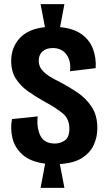

<svg xmlns="http://www.w3.org/2000/svg" viewBox="-20 -792 519 927"><path d="M176 115 198 -2Q127 -11 89 -45Q51 -79 40 -125.5Q29 -172 38 -217L162 -230Q156 -177 174.5 -138Q193 -99 245 -99Q271 -99 293 -114Q315 -129 315 -171Q315 -218 282.5 -245Q250 -272 192 -303Q151 -326 115 -351.5Q79 -377 56.5 -412Q34 -447 34 -498Q34 -562 74.5 -607Q115 -652 197 -661L176 -772H291L270 -661Q334 -655 373 -627.5Q412 -600 428.5 -557Q445 -514 442 -463L318 -448Q324 -497 301 -528.5Q278 -560 235 -560Q203 -560 185 -543.5Q167 -527 167 -499Q167 -473 182.5 -454.5Q198 -436 222 -421.5Q246 -407 271 -395Q313 -373 354.5 -345Q396 -317 423 -275.5Q450 -234 450 -174Q450 -130 432.5 -92Q415 -54 375.5 -29Q336 -4 269 0L291 115Z"/></svg>

Font: Bricolage Grotesque 12pt Condensed Bricolage Grotesque 10pt Condensed Regular
Style: Bold
Weight: 700
Width: 3
Designer: Mathieu Triay
Foundry: Atelier Triay
Version: Version 1.001; ttfautohint (v1.8.4.7-5d5b);gftools[0.9.33.de